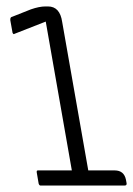

<svg xmlns="http://www.w3.org/2000/svg" viewBox="-20 -576 413 596"><path d="M203 -47 122 -509 25 -471Q24 -470 23 -470Q21 -470 19 -474L12 -513V-516Q12 -523 18 -524L76 -547Q102 -556 121 -556H129Q166 -556 173 -508L254 -47H336Q365 -47 371 -18L373 -7V-5Q373 0 366 0H106Q102 0 100 -6L94 -41V-44Q94 -47 98 -47Z"/></svg>

Font: Zain Light
Style: Italic
Weight: 300
Italic angle: -10°
Designer: Zain,Boutros
Foundry: Mobile Telecommunications Company (Zain), 2024
Version: Version 1.51; ttfautohint (v1.8.4)